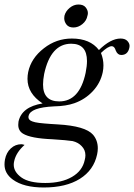

<svg xmlns="http://www.w3.org/2000/svg" viewBox="-36 -587 595 852"><path d="M290 -465Q269 -465 259 -478Q249 -491 249 -506Q249 -511 250 -517Q255 -537 273 -552Q291 -567 312 -567Q334 -567 344 -554.5Q354 -542 354 -529Q354 -523 352 -517Q348 -495 329.5 -480Q311 -465 290 -465ZM220 -35Q343 -28 377 11Q398 36 398 71Q398 84 395 98Q380 168 318.5 206.5Q257 245 158 245Q69 245 21 210Q-16 183 -16 143Q-16 132 -14 121Q-8 90 12 71.5Q32 53 59 53Q63 53 73 56Q35 90 27 128Q25 136 25 144Q25 176 59 200.5Q93 225 165 225Q237 225 283.5 198Q330 171 340 123Q343 112 343 102Q343 78 326 61Q311 45 286 39Q274 37 251 35Q228 33 197 31Q100 27 66 6Q45 -7 45 -33Q45 -39 46 -47Q60 -113 153 -128Q86 -172 86 -237Q86 -252 89 -267Q102 -329 159 -373Q214 -416 283 -416Q364 -416 403 -365Q455 -416 499 -416Q519 -416 529 -405.5Q539 -395 539 -383Q539 -379 538 -375Q531 -343 502 -343Q486 -343 478 -362Q472 -382 460 -382Q443 -382 412 -352Q423 -325 423 -297Q423 -282 420 -267Q410 -219 376 -182.5Q342 -146 294 -129Q257 -116 204 -115Q99 -110 91 -73Q90 -70 90 -68Q90 -54 108 -48Q118 -44 138 -41.5Q158 -39 188 -37ZM160 -259Q155 -233 155 -212Q155 -137 227 -137Q317 -137 344 -264Q350 -294 350 -316Q350 -393 280 -393Q189 -393 160 -259Z"/></svg>

Font: New Athena Unicode
Style: Italic
Weight: 400
Designer: J. Rusten 1997; rev. by R. Hancock 2001, 2002, rev. by D. Mastronarde 2002-2019
Foundry: Society for Classical Studies (formerly American Philological Association)
Version: Version 5.008